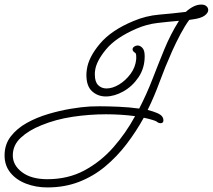

<svg xmlns="http://www.w3.org/2000/svg" viewBox="-24 -602 931 840"><path d="M183 218Q133 218 90 201.5Q47 185 21.5 153.5Q-4 122 -4 78Q-4 30 23 -5Q50 -40 93 -64Q136 -88 186.5 -103Q237 -118 285 -126Q333 -134 368 -136Q374 -136 385.5 -136.5Q397 -137 413 -137Q447 -137 494.5 -135Q542 -133 585 -127Q618 -191 643.5 -257Q669 -323 695.5 -387.5Q722 -452 759 -511Q712 -507 665 -501.5Q618 -496 574 -477Q483 -438 440 -386Q397 -334 392 -293Q391 -288 391 -283.5Q391 -279 391 -275Q391 -244 405.5 -229.5Q420 -215 442 -215Q468 -215 496.5 -232Q525 -249 547 -278.5Q569 -308 572 -344V-353Q572 -363 570.5 -366.5Q569 -370 567 -371Q556 -378 556 -386Q556 -393 563 -398Q570 -403 578 -403Q589 -403 599 -392.5Q609 -382 609 -356Q609 -304 582 -264Q555 -224 515.5 -202Q476 -180 439 -180Q404 -180 379 -202.5Q354 -225 354 -274Q354 -280 354.5 -286Q355 -292 356 -298Q363 -351 413 -410.5Q463 -470 560 -510Q614 -533 672.5 -538Q731 -543 789 -550Q804 -564 821.5 -573Q839 -582 857 -582Q871 -582 879 -575Q887 -568 887 -558Q887 -546 871.5 -534Q856 -522 818 -517Q811 -516 804 -515Q786 -491 766 -453.5Q746 -416 729 -378Q697 -306 674 -243Q651 -180 622 -121Q646 -115 663.5 -107.5Q681 -100 687 -90Q691 -83 691 -76Q691 -63 679 -63Q669 -63 660 -71Q657 -73 642.5 -77.5Q628 -82 605 -87Q572 -27 530 28Q488 83 436.5 126Q385 169 322 193.5Q259 218 183 218ZM32 78Q32 121 72.5 151.5Q113 182 183 182Q274 182 345.5 143.5Q417 105 472 42.5Q527 -20 567 -94H566Q536 -98 504 -100Q472 -102 440 -102Q367 -102 293.5 -91Q220 -80 157 -54Q102 -32 67 0.5Q32 33 32 78Z"/></svg>

Font: Meow Script
Style: Regular
Weight: 400
Designer: Robert E. Leuschke
Foundry: Robert E. Leuschke
Version: Version 1.010; ttfautohint (v1.8.3)